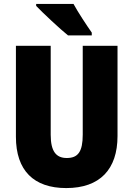

<svg xmlns="http://www.w3.org/2000/svg" viewBox="-20 -947 679 977"><path d="M354 -927H164V-917C196 -883 287 -798 326 -767H447V-781C425 -812 376 -886 354 -927ZM578 -255V-714H401V-262C401 -175 377 -143 320 -143C266 -143 238 -176 238 -261V-714H61V-251C61 -79 152 10 317 10C488 10 578 -85 578 -255Z"/></svg>

Font: Noto Sans Sinhala Condensed Black
Style: Regular
Weight: 900
Width: 3
Designer: Jelle Bosma - Monotype Design Team
Foundry: Monotype Imaging Inc.
Version: Version 2.006